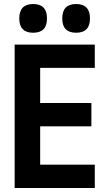

<svg xmlns="http://www.w3.org/2000/svg" viewBox="-20 -936 540 956"><path d="M53 0V-714H452V-598H180V-423H435V-307H180V-116H452V0ZM359 -773Q290 -773 290 -844Q290 -916 359 -916Q428 -916 428 -844Q428 -773 359 -773ZM145 -773Q76 -773 76 -844Q76 -916 145 -916Q214 -916 214 -844Q214 -773 145 -773Z"/></svg>

Font: Noto Sans Mono ExtraCondensed
Style: Bold
Weight: 700
Width: 2
Designer: Monotype Design Team
Foundry: Monotype Imaging Inc.
Version: Version 2.014